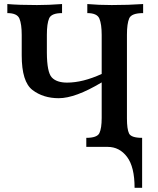

<svg xmlns="http://www.w3.org/2000/svg" viewBox="-20 -713 769 932"><path d="M669.9 198.7H633.3Q633.3 97.2 596.7 48.6Q560.1 0 502.4 0H398.9V-43.9Q451.7 -43.9 462.6 -67.1Q473.6 -90.3 473.6 -140.6V-313Q345.7 -236.3 265.1 -236.3Q189.9 -236.3 137.7 -276.1Q85.4 -315.9 85.4 -444.3V-543.5Q85.4 -595.2 74.5 -622.3Q63.5 -649.4 15.6 -649.4V-693.4Q70.3 -688.5 159.2 -688.5Q215.8 -688.5 281.2 -693.4V-649.4Q229.5 -649.4 218.5 -623.8Q207.5 -598.1 207.5 -544.4V-457Q208 -362.3 231.4 -337.2Q254.9 -312 305.7 -312Q381.8 -312 473.6 -354V-543.5Q473.6 -595.2 462.6 -622.3Q451.7 -649.4 403.8 -649.4V-693.4Q458.5 -688.5 522.5 -688.5Q604.5 -688.5 674.8 -693.4V-649.4Q618.2 -649.4 607.2 -623.8Q596.2 -598.1 596.2 -544.4V-137.7Q596.2 -86.4 606.4 -65.2Q616.7 -43.9 669.9 -43.9Z"/></svg>

Font: Kelvinch
Style: Bold
Weight: 700
Designer: Paul James Miller
Foundry: High-Logic / Made with FontCreator
Version: Version 3.501;March 28, 2021;FontCreator 13.0.0.2683 64-bit